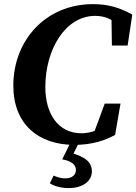

<svg xmlns="http://www.w3.org/2000/svg" viewBox="-20 -696 673 947"><path d="M347.3 18.6C433.8 18.6 499.1 -3.4 547.8 -30.7L574.4 -185.1H496.6L437.1 -24.2L512.5 -80.4C469.8 -56.5 426.4 -38.6 381.8 -38.6C266.5 -38.6 203.6 -135.5 203.6 -266.2C203.6 -453.4 302.9 -617.7 449.5 -617.7C499.9 -617.7 540.1 -599.1 580.1 -557.4L529.7 -619.7L531.9 -471.4H609.5L632.5 -624.1C568.4 -659.7 511 -675.6 438.6 -675.6C203.9 -675.6 45.7 -495.5 45.7 -273.8C45.7 -83.8 168.8 18.6 347.3 18.6ZM287 89.9C328.3 97.6 354.5 113.6 354.5 142.6C354.5 168.3 333 183.8 302.3 183.8C283.1 183.8 263.4 178.6 244.3 170L226 208C246.3 221.7 280.3 231.7 317.9 231.7C393.5 231.7 433.2 193.4 433.2 149.8C433.2 102.1 399.9 76.7 320.4 54.9L333.9 79.5L373.2 -0.7H331.5L287 89.9Z"/></svg>

Font: Source Serif Variable
Style: Italic
Weight: 389
Italic angle: -12°
Designer: Frank Grießhammer
Foundry: Adobe Systems Incorporated
Version: Version 3.001;hotconv 1.0.111;makeotfexe 2.5.65597